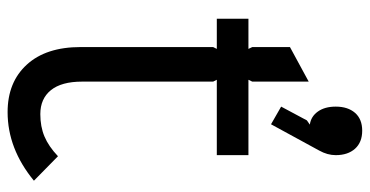

<svg xmlns="http://www.w3.org/2000/svg" viewBox="-256 -716 982 510"><g transform="rotate(90 235.0 -461.0)"><path d="M395 -124 460 -60.1Q375 9.8 277.8 9.8Q198.2 9.8 151.6 -41.3Q105 -92.3 105 -184.1V-536.1L109.9 -545.9H29.8V-629.9H109.9L105 -640.1V-740.2L196.8 -790V-640.1L191.9 -629.9H392.1V-545.9H191.9L196.8 -536.1V-188Q196.8 -133.3 219.5 -105.2Q242.2 -77.1 283.2 -77.1Q316.4 -77.1 342.5 -88.1Q368.7 -99.1 395 -124ZM392.1 -861.8Q392.1 -839.8 379.9 -817.9L310.1 -689.9L263.2 -716.8L299.8 -785.2L311 -793Q289.6 -795.9 276.4 -814.2Q263.2 -832.5 263.2 -861.8Q263.2 -894 279.8 -913.1Q296.4 -932.1 327.1 -932.1Q357.9 -932.1 375 -913.1Q392.1 -894 392.1 -861.8Z"/></g></svg>

Font: Sinkin Sans 400 Regular
Style: Regular
Weight: 400
Designer: Keith Bates
Foundry: K-Type
Version: Sinkin Sans (version 1.0)  by Keith Bates   •   © 2014   www